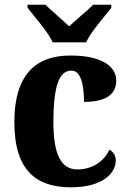

<svg xmlns="http://www.w3.org/2000/svg" viewBox="-20 -786 547 816"><path d="M204 -606H346C366 -651 424 -715 453 -753V-766H376C354 -743 302 -701 274 -674C246 -701 196 -743 173 -766H97V-753C126 -715 184 -651 204 -606ZM281 10C421 10 472 -53 472 -104C472 -123 463 -140 445 -150C424 -103 375 -66 309 -66C237 -66 207 -134 207 -267C207 -436 237 -486 284 -486C324 -486 337 -424 337 -353C453 -353 474 -402 474 -444C474 -500 419 -550 279 -550C145 -550 41 -483 41 -266C41 -59 137 10 281 10Z"/></svg>

Font: Noto Serif Tamil SemiCondensed ExtraBold
Style: Italic
Weight: 800
Width: 4
Italic angle: -12°
Designer: Indian Type Foundry, Tom Grace, and the Monotype Design Team
Foundry: Monotype Imaging Inc.
Version: Version 2.003